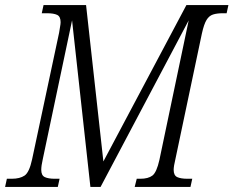

<svg xmlns="http://www.w3.org/2000/svg" viewBox="-39 -734 917 754"><path d="M-19 0 -12 -32H7Q39 -32 57.5 -44.5Q76 -57 87 -108L193 -605Q195 -619 197 -629.5Q199 -640 199 -647Q199 -669 185.5 -675.5Q172 -682 145 -682H125L132 -714H299L367 -100L693 -714H858L851 -682H836Q813 -682 797.5 -677Q782 -672 772 -655.5Q762 -639 754 -603L650 -110Q643 -81 643 -67Q643 -45 657 -38.5Q671 -32 697 -32H716L709 0H490L498 -32H512Q543 -32 559.5 -44.5Q576 -57 587 -106L702 -654L356 0H316L244 -654L129 -109Q123 -83 123 -67Q123 -45 137 -38.5Q151 -32 176 -32H195L188 0Z"/></svg>

Font: Noto Serif Condensed Light
Style: Italic
Weight: 300
Width: 3
Italic angle: -12°
Designer: Monotype Design Team
Foundry: Monotype Imaging Inc.
Version: Version 2.014; ttfautohint (v1.8.4.7-5d5b)